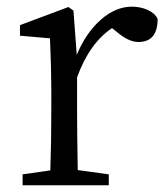

<svg xmlns="http://www.w3.org/2000/svg" viewBox="-20 -548 493 568"><path d="M197.3 -516.6 207 -385.7Q234.4 -451.2 278.3 -489.7Q322.3 -528.3 370.1 -528.3Q395.5 -528.3 417 -518.6Q438.5 -508.8 446.3 -492.2Q446.3 -423.8 389.6 -423.8Q360.4 -423.8 326.2 -453.1L311.5 -464.8Q245.1 -420.9 208 -319.3V-227.5Q208 -156.2 210 -44.9L301.8 -32.2V0H46.9V-32.2L128.9 -43.9Q131.8 -127 131.8 -227.5V-283.2Q131.8 -340.8 127.9 -434.6L39.1 -442.4V-473.6L182.6 -527.3Z"/></svg>

Font: Bpmf Zihi Serif Regular
Style: Regular
Weight: 400
Foundry: But Ko
Version: Version 1.320